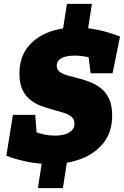

<svg xmlns="http://www.w3.org/2000/svg" viewBox="-20 -853 645 998"><path d="M243 0Q188 0 129 -11Q70 -22 13 -43L47 -256H163L172 -141L154 -171Q180 -160 209 -154Q238 -148 265 -148Q293 -148 316 -154.5Q339 -161 353 -175Q367 -189 367 -210Q367 -233 351.5 -246Q336 -259 310.5 -267Q285 -275 254.5 -283Q224 -291 193.5 -302.5Q163 -314 137.5 -334Q112 -354 96.5 -387Q81 -420 81 -470Q81 -550 120.5 -603Q160 -656 226.5 -683Q293 -710 374 -710Q429 -710 487.5 -698Q546 -686 604 -663L565 -472H451L439 -568L460 -551Q437 -557 413 -560.5Q389 -564 367 -564Q341 -564 320 -558.5Q299 -553 287 -541.5Q275 -530 275 -512Q275 -491 290.5 -479.5Q306 -468 332 -460.5Q358 -453 388.5 -445.5Q419 -438 449.5 -426Q480 -414 506 -393Q532 -372 547.5 -338.5Q563 -305 563 -253Q563 -168 519.5 -112Q476 -56 403.5 -28Q331 0 243 0ZM177 125 201 -31H331L307 125ZM303 -674 328 -833H458L433 -675Z"/></svg>

Font: Bitter Thin Black
Style: Italic
Weight: 900
Italic angle: -9°
Version: Version 3.020